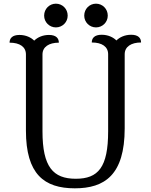

<svg xmlns="http://www.w3.org/2000/svg" viewBox="-20 -1010 819 1044"><path d="M568 -296C568 -100 514 -38 392 -38C269 -38 211 -102 211 -296V-714C211 -755 246 -778 300 -778C300 -801 286 -820 246 -820C211 -820 183 -806 166 -789C149 -806 121 -820 86 -820C46 -820 32 -801 32 -778C88 -778 121 -755 121 -714V-300C121 -63 220 14 387 14C549 14 658 -59 658 -312V-715C658 -756 693 -779 747 -779C747 -802 733 -821 693 -821C658 -821 630 -807 613 -790C596 -807 568 -821 533 -821C493 -821 479 -802 479 -779C535 -779 568 -756 568 -715ZM220 -925C220 -889 249 -861 284 -861C319 -861 348 -889 348 -925C348 -962 319 -990 284 -990C249 -990 220 -962 220 -925ZM438 -925C438 -889 467 -861 502 -861C537 -861 566 -889 566 -925C566 -962 537 -990 502 -990C467 -990 438 -962 438 -925Z"/></svg>

Font: Milonga
Style: Regular
Weight: 400
Designer: Pablo Impallari, Brenda Gallo, Rodrigo Fuenzalida
Foundry: Pablo Impallari, Brenda Gallo, Rodrigo Fuenzalida
Version: Version 1.000